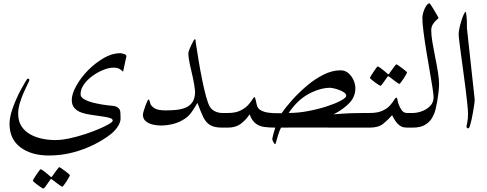

<svg xmlns="http://www.w3.org/2000/svg" viewBox="-20 -771 2945 1160"><path d="M743.7 -430.7 723.6 -337.9Q711.9 -349.1 700 -355.7Q688 -362.3 664.1 -362.3Q638.7 -362.3 605.2 -349.1Q571.8 -335.9 540 -313.2Q508.3 -290.5 487.5 -261.7Q466.8 -232.9 466.8 -201.7Q466.8 -186.5 482.4 -175.5Q498 -164.6 520.3 -157.2Q542.5 -149.9 563.7 -145.8Q585 -141.6 596.2 -139.6Q632.8 -133.8 659.4 -131.8Q686 -129.9 698.7 -114.7Q706.1 -106.9 707.3 -91.6Q708.5 -76.2 708.5 -55.2Q708.5 -32.7 692.1 -7.3Q675.8 18.1 649.9 39.1Q606 73.7 546.6 103.3Q487.3 132.8 418.5 150.6Q349.6 168.5 275.4 168.5Q168.9 168.5 103.3 118.9Q37.6 69.3 37.6 -22Q37.6 -53.2 48.1 -90.1Q58.6 -127 74.5 -163.3Q90.3 -199.7 106.4 -229.7Q122.6 -259.8 133.8 -277.8Q145 -295.9 146.5 -295.9Q157.7 -295.9 157.7 -287.6Q157.7 -284.2 147.5 -263.9Q137.2 -243.7 123.8 -213.4Q110.4 -183.1 100.1 -149.2Q89.8 -115.2 89.8 -84.5Q89.8 -38.1 110.4 -7.3Q130.9 23.4 164.1 41.5Q197.3 59.6 236.3 67.4Q275.4 75.2 313 75.2Q351.6 75.2 397.9 65.4Q444.3 55.7 490.7 40.5Q537.1 25.4 575.7 9Q614.3 -7.3 637.7 -21.2Q661.1 -35.2 661.1 -42Q661.1 -50.3 651.6 -55.2Q642.1 -60.1 613 -65.2Q584 -70.3 525.9 -78.1Q501.5 -81.5 475.3 -89.8Q449.2 -98.1 431.4 -116.5Q413.6 -134.8 413.6 -167Q413.6 -204.6 442.1 -254.6Q470.7 -304.7 512.7 -347.2Q556.6 -391.1 606.9 -420.4Q657.2 -449.7 706.1 -449.7Q713.4 -449.7 728.5 -445.1Q743.7 -440.4 743.7 -430.7ZM402.3 287.6Q402.3 290 396.2 301Q390.1 312 381.6 325.2Q373 338.4 365.7 347.9Q358.4 357.4 355.5 357.4Q354 357.4 345 351.1Q335.9 344.7 324.5 336.2Q313 327.6 304.4 320.8Q295.9 314 294.9 313.5Q292 311 289.6 311Q287.1 311 284.7 313.5Q283.7 314.5 274.4 328.1Q265.1 341.8 255.1 355.2Q245.1 368.7 242.2 368.7Q240.2 368.7 230.2 362.3Q220.2 356 208.3 347.2Q196.3 338.4 187.5 330.8Q178.7 323.2 178.7 320.8Q178.7 317.9 185.3 307.1Q191.9 296.4 200.4 283.4Q209 270.5 216.3 261Q223.6 251.5 225.1 251.5Q229.5 251.5 243.2 261.7Q256.8 272 269.5 282.5Q282.2 293 283.2 294.4Q287.6 298.8 289.6 298.8Q292.5 298.8 295.9 293.5Q296.9 292 306.4 278.6Q315.9 265.1 325.9 252Q335.9 238.8 337.9 238.8Q340.3 238.8 350.3 245.6Q360.4 252.4 372.6 261.5Q384.8 270.5 393.6 278.3Q402.3 286.1 402.3 287.6Z M1387.2 -44.4Q1387.2 -27.8 1381.1 -13.9Q1375 0 1348.1 0H1322.3Q1273.9 0 1248.5 -15.9Q1223.1 -31.7 1207.5 -64.7Q1191.9 -97.7 1172.9 -149.4Q1154.8 -118.2 1138.2 -94.5Q1121.6 -70.8 1099.1 -55.2Q1066.4 -32.7 1028.3 -22.7Q990.2 -12.7 951.2 -12.7Q926.3 -12.7 901.4 -18.8Q876.5 -24.9 859.9 -39.3Q843.3 -53.7 843.3 -78.6Q843.3 -83.5 847.4 -97.9Q851.6 -112.3 857.4 -128.9Q863.3 -145.5 868.9 -157.7Q874.5 -169.9 877.4 -169.9Q881.8 -169.9 884.3 -159.4Q886.7 -148.9 888.7 -143.6Q893.1 -131.3 912.4 -117.7Q931.6 -104 981.4 -104Q1014.2 -104 1045.7 -107.2Q1077.1 -110.4 1102.8 -121.3Q1128.4 -132.3 1143.6 -155.5Q1158.7 -178.7 1158.7 -218.8Q1154.3 -263.2 1144.5 -305.4Q1134.8 -347.7 1126.5 -384.5Q1118.2 -421.4 1118.2 -449.7Q1118.2 -456.1 1123.3 -469.7Q1128.4 -483.4 1135.3 -498Q1142.1 -512.7 1148.2 -523.2Q1154.3 -533.7 1155.8 -533.7Q1159.7 -533.7 1160.9 -530.5Q1162.1 -527.3 1162.6 -514.6Q1170.4 -462.4 1180.4 -402.6Q1190.4 -342.8 1201.9 -286.4Q1213.4 -230 1225.1 -187.5Q1236.8 -145 1247.1 -127.4Q1258.8 -107.9 1279.5 -98.1Q1300.3 -88.4 1322.3 -88.4H1348.1Q1375 -88.4 1381.1 -74.7Q1387.2 -61 1387.2 -44.4Z M2244.6 -44.4Q2244.6 -27.8 2238.5 -13.9Q2232.4 0 2205.6 0H2179.7Q2097.2 0 2012.7 -0.2Q1928.2 -0.5 1843.8 -0.5Q1802.2 -0.5 1760.3 -0.5Q1718.3 -0.5 1677.7 0Q1668.5 18.6 1661.1 42Q1653.8 65.4 1649.2 82.5Q1644.5 99.6 1643.1 99.6Q1637.7 99.6 1631.3 87.2Q1625 74.7 1625 67.9Q1625 64 1630.9 41.3Q1636.7 18.6 1643.1 0Q1606.9 0 1577.1 -3.9Q1547.4 -7.8 1524.9 -24.7Q1502.4 -41.5 1487.8 -80.1Q1468.3 -49.3 1436.8 -24.7Q1405.3 0 1357.4 0H1331.5Q1304.7 0 1298.6 -13.9Q1292.5 -27.8 1292.5 -44.4Q1292.5 -61 1298.6 -74.7Q1304.7 -88.4 1331.5 -88.4H1357.4Q1402.8 -88.4 1432.1 -102.8Q1461.4 -117.2 1478.8 -136.2Q1496.1 -155.3 1504.6 -169.7Q1513.2 -184.1 1517.1 -184.1Q1521 -184.1 1524.7 -167.5Q1528.3 -150.9 1531.2 -138.2Q1536.1 -114.7 1556.6 -104Q1577.1 -93.3 1603.5 -90.1Q1629.9 -86.9 1652.8 -86.9H1681.6Q1706.1 -123 1745.6 -167.2Q1785.2 -211.4 1833.5 -252.4Q1881.8 -293.5 1934.3 -319.8Q1986.8 -346.2 2037.1 -346.2Q2065.4 -346.2 2085.4 -328.6Q2105.5 -311 2116.2 -286.1Q2127 -261.2 2127 -239.3Q2127 -187.5 2092 -149.9Q2057.1 -112.3 1995.6 -80.1Q2053.7 -85.4 2099.6 -86.9Q2145.5 -88.4 2179.7 -88.4H2205.6Q2232.4 -88.4 2238.5 -74.7Q2244.6 -61 2244.6 -44.4ZM2071.8 -192.4Q2071.8 -203.6 2059.1 -212.4Q2046.4 -221.2 2029.1 -227.5Q2011.7 -233.9 1996.6 -237.3Q1981.4 -240.7 1976.6 -240.7Q1914.6 -240.7 1845.9 -204.1Q1777.3 -167.5 1724.1 -88.4Q1780.8 -88.4 1841.6 -99.9Q1902.3 -111.3 1954.6 -128.4Q2006.8 -145.5 2039.3 -163.1Q2071.8 -180.7 2071.8 -192.4Z M2505.4 -44.4Q2505.4 -27.8 2499.3 -13.9Q2493.2 0 2466.3 0H2439Q2419.4 0 2405.8 -6.3Q2392.1 -12.7 2380.9 -24.9Q2373.5 -33.2 2364 -47.9Q2354.5 -62.5 2349.1 -75.2Q2324.2 -46.9 2295.4 -23.4Q2266.6 0 2214.4 0H2188.5Q2161.6 0 2155.5 -13.9Q2149.4 -27.8 2149.4 -44.4Q2149.4 -61 2155.5 -74.7Q2161.6 -88.4 2188.5 -88.4H2214.4Q2262.2 -88.4 2291.5 -102.3Q2320.8 -116.2 2336.9 -134.8Q2353 -153.3 2361.3 -167.2Q2369.6 -181.2 2375 -181.2Q2379.4 -181.2 2381.1 -169.2Q2382.8 -157.2 2388.2 -142.1Q2393.6 -125 2405.8 -106.7Q2418 -88.4 2439 -88.4H2466.3Q2493.2 -88.4 2499.3 -74.7Q2505.4 -61 2505.4 -44.4ZM2439 -333.5Q2439 -331.1 2432.9 -320.1Q2426.8 -309.1 2418.2 -295.9Q2409.7 -282.7 2402.3 -273.2Q2395 -263.7 2392.1 -263.7Q2390.6 -263.7 2381.6 -270Q2372.6 -276.4 2361.1 -284.9Q2349.6 -293.5 2341.1 -300.3Q2332.5 -307.1 2331.5 -307.6Q2328.6 -310.1 2326.2 -310.1Q2323.7 -310.1 2321.3 -307.6Q2320.3 -306.6 2311 -293Q2301.8 -279.3 2291.7 -265.9Q2281.7 -252.4 2278.8 -252.4Q2276.9 -252.4 2266.8 -258.8Q2256.8 -265.1 2244.9 -273.9Q2232.9 -282.7 2224.1 -290.3Q2215.3 -297.9 2215.3 -300.3Q2215.3 -303.2 2221.9 -314Q2228.5 -324.7 2237.1 -337.6Q2245.6 -350.6 2252.9 -360.1Q2260.3 -369.6 2261.7 -369.6Q2266.1 -369.6 2279.8 -359.4Q2293.5 -349.1 2306.2 -338.6Q2318.8 -328.1 2319.8 -326.7Q2324.2 -322.3 2326.2 -322.3Q2329.1 -322.3 2332.5 -327.6Q2333.5 -329.1 2343 -342.5Q2352.5 -356 2362.5 -369.1Q2372.6 -382.3 2374.5 -382.3Q2377 -382.3 2387 -375.5Q2397 -368.7 2409.2 -359.6Q2421.4 -350.6 2430.2 -342.8Q2439 -335 2439 -333.5Z M2632.8 -262.7Q2632.8 -241.2 2628.9 -210.2Q2625 -179.2 2621.6 -158.7Q2618.2 -138.7 2611.8 -111.8Q2605.5 -85 2590.8 -59.3Q2576.2 -33.7 2548.3 -16.8Q2520.5 0 2474.1 0H2448.2Q2421.4 0 2415.3 -13.9Q2409.2 -27.8 2409.2 -44.4Q2409.2 -61 2415.3 -74.7Q2421.4 -88.4 2448.2 -88.4H2474.1Q2500 -88.4 2529.3 -99.1Q2558.6 -109.9 2579.1 -131.1Q2599.6 -152.3 2599.6 -182.6Q2599.6 -198.7 2592.8 -242.4Q2585.9 -286.1 2575.7 -344.5Q2565.4 -402.8 2555.4 -464.4Q2545.4 -525.9 2538.6 -579.1Q2531.7 -632.3 2531.7 -664.1Q2531.7 -678.2 2538.1 -698.7Q2544.4 -719.2 2554.7 -735.1Q2564.9 -751 2575.7 -751Q2576.7 -751 2585 -738.3Q2593.3 -725.6 2603.5 -708.5Q2613.8 -691.4 2621.6 -677.7Q2629.4 -664.1 2629.4 -662.6Q2629.4 -660.6 2618.4 -651.4Q2607.4 -642.1 2596.4 -626Q2585.4 -609.9 2585.4 -586.9Q2585.4 -558.6 2592.5 -516.1Q2599.6 -473.6 2609.1 -426.5Q2618.7 -379.4 2625.7 -336.2Q2632.8 -293 2632.8 -262.7Z M2848.1 -168.5Q2848.1 -161.6 2845.5 -142.1Q2842.8 -122.6 2838.6 -97.7Q2834.5 -72.8 2829.3 -49.6Q2824.2 -26.4 2819.3 -11Q2814.5 4.4 2810.5 4.4Q2798.3 4.4 2798.3 -7.3Q2798.3 -10.3 2803 -30.8Q2807.6 -51.3 2807.6 -83Q2807.6 -103 2803.5 -142.8Q2799.3 -182.6 2793 -233.4Q2786.6 -284.2 2779.3 -337.6Q2772 -391.1 2765.6 -438.7Q2759.3 -486.3 2755.1 -519.8Q2751 -553.2 2751 -563Q2751 -579.1 2755.9 -601.6Q2760.7 -624 2767.6 -646Q2774.4 -668 2781.5 -683.3Q2788.6 -698.7 2793 -700.2Q2795.9 -695.8 2798.3 -675.3Q2800.8 -654.8 2800.8 -643.6V-603Z"/></svg>

Font: Rohingya Solluk
Style: Regular
Weight: 400
Designer: SIL International
Foundry: SIL International
Version: Version 1.001